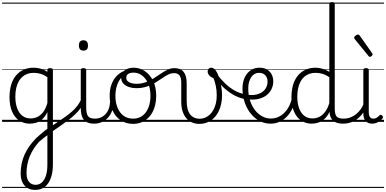

<svg xmlns="http://www.w3.org/2000/svg" viewBox="-20 -1168 3700 1840"><path d="M316 652Q253 652 215.5 610.5Q178 569 178 495Q178 445 187.5 399.5Q197 354 216 312Q235 270 263 231Q291 192 328 154Q346 138 364 122.5Q382 107 399.5 92.5Q417 78 434 66V-94Q410 -45 380.5 -21.5Q351 2 321.5 9.5Q292 17 265 17Q209 17 165 -12Q121 -41 96 -98Q71 -155 71 -238Q71 -288 80.5 -331Q90 -374 109 -408.5Q128 -443 156 -467.5Q184 -492 220 -505.5Q256 -519 301 -519Q326 -519 347 -515Q368 -511 389.5 -503Q411 -495 434 -480V-496Q434 -506 440.5 -510.5Q447 -515 461 -515Q474 -515 480.5 -510.5Q487 -506 487 -496V404Q487 465 475 511.5Q463 558 441 589.5Q419 621 387.5 636.5Q356 652 316 652ZM322 603Q355 603 380 581.5Q405 560 419.5 517.5Q434 475 434 411V128Q421 137 407.5 147.5Q394 158 380.5 169Q367 180 353 192Q325 223 303 257.5Q281 292 265.5 329.5Q250 367 242 408Q234 449 234 492Q234 526 244.5 551Q255 576 274.5 589.5Q294 603 322 603ZM274 -33Q306 -33 336.5 -46.5Q367 -60 392.5 -92.5Q418 -125 434 -181V-428Q399 -452 367 -461Q335 -470 302 -470Q270 -470 243 -460.5Q216 -451 194.5 -432Q173 -413 158 -385.5Q143 -358 135 -322Q127 -286 127 -242Q127 -180 143.5 -133Q160 -86 193 -59.5Q226 -33 274 -33ZM0 623H622V633H0ZM0 -20H622V0H0ZM0 -505H622V-500H0ZM0 -1143H622V-1133H0Z M474 97Q468 101 462 96.5Q456 92 453 83.5Q450 75 451 66Q452 57 458 52Q499 24 536.5 -1Q574 -26 607.5 -50Q641 -74 669.5 -99Q698 -124 720 -152.5Q742 -181 757 -214Q763 -229 772 -229.5Q781 -230 786.5 -222.5Q792 -215 788 -202Q775 -164 752.5 -132Q730 -100 699.5 -71.5Q669 -43 633 -15.5Q597 12 557 39.5Q517 67 474 97ZM622 623V633ZM622 -20V0ZM622 -505V-500ZM622 -1143V-1133Z M884 17Q846 17 820.5 6.5Q795 -4 780.5 -24Q766 -44 760 -72.5Q754 -101 754 -137V-496Q754 -506 760 -510.5Q766 -515 779 -515Q793 -515 799.5 -510.5Q806 -506 806 -496V-137Q806 -82 822.5 -56.5Q839 -31 890 -31Q899 -31 903.5 -23.5Q908 -16 907.5 -7Q907 2 901.5 9.5Q896 17 884 17ZM780 -683Q758 -683 747 -695.5Q736 -708 736 -732Q736 -757 747 -769.5Q758 -782 780 -782Q801 -782 812 -769.5Q823 -757 823 -732Q824 -707 812.5 -695Q801 -683 780 -683ZM622 623H947V633H622ZM622 -20H947V0H622ZM622 -505H947V-500H622ZM622 -1143H947V-1133H622Z M882 17Q871 17 865.5 9.5Q860 2 860.5 -7Q861 -16 868 -23.5Q875 -31 888 -31Q921 -31 947.5 -43Q974 -55 993 -76Q1012 -97 1022.5 -125Q1033 -153 1034 -186Q1035 -198 1044 -201.5Q1053 -205 1061.5 -201.5Q1070 -198 1069 -186Q1068 -142 1053.5 -104.5Q1039 -67 1014.5 -40Q990 -13 956 2Q922 17 882 17ZM947 623V633ZM947 -20V0ZM947 -505V-500ZM947 -1143V-1133Z M1255 19Q1187 19 1136 -15.5Q1085 -50 1058 -110.5Q1031 -171 1031 -250Q1031 -308 1047 -354.5Q1063 -401 1093.5 -435Q1124 -469 1167 -487Q1210 -505 1264 -505Q1272 -505 1274.5 -498Q1277 -491 1274.5 -483.5Q1272 -476 1263 -476Q1231 -476 1203.5 -465.5Q1176 -455 1154 -435Q1132 -415 1117 -387Q1102 -359 1094 -324.5Q1086 -290 1086 -250Q1086 -185 1106.5 -135.5Q1127 -86 1164.5 -58.5Q1202 -31 1255 -31Q1294 -31 1325 -46.5Q1356 -62 1377.5 -91.5Q1399 -121 1410.5 -161.5Q1422 -202 1422 -250Q1422 -321 1398.5 -371Q1375 -421 1338.5 -446.5Q1302 -472 1263 -472Q1251 -472 1244.5 -479Q1238 -486 1238 -495.5Q1238 -505 1244.5 -512Q1251 -519 1263 -519Q1318 -519 1367 -487Q1416 -455 1446.5 -394.5Q1477 -334 1477 -250Q1477 -202 1467 -161Q1457 -120 1438 -87Q1419 -54 1391.5 -30Q1364 -6 1330 6.5Q1296 19 1255 19ZM947 623H1548V633H947ZM947 -20H1548V0H947ZM947 -505H1548V-500H947ZM947 -1143H1548V-1133H947Z M1284 -323Q1249 -323 1216 -334Q1183 -345 1162 -367.5Q1141 -390 1141 -427Q1141 -454 1156 -474.5Q1171 -495 1198 -507Q1225 -519 1262 -519Q1274 -519 1280.5 -512Q1287 -505 1287 -495.5Q1287 -486 1280.5 -479Q1274 -472 1262 -472Q1228 -472 1209 -459.5Q1190 -447 1190 -423Q1190 -403 1203.5 -390Q1217 -377 1239.5 -371Q1262 -365 1287 -365Q1336 -365 1376.5 -380Q1417 -395 1453 -417.5Q1489 -440 1521.5 -462.5Q1554 -485 1586 -500Q1618 -515 1652 -515Q1664 -515 1670 -508Q1676 -501 1675 -491.5Q1674 -482 1667.5 -474.5Q1661 -467 1648 -467Q1618 -467 1590 -452.5Q1562 -438 1531 -416.5Q1500 -395 1464.5 -373.5Q1429 -352 1384.5 -337.5Q1340 -323 1284 -323ZM1548 623H1586V633H1548ZM1548 -20H1586V0H1548ZM1548 -505H1586V-500H1548ZM1548 -1143H1586V-1133H1548Z M1889 19Q1852 19 1820.5 5.5Q1789 -8 1766 -34.5Q1743 -61 1730 -101Q1717 -141 1717 -193V-374Q1717 -424 1700 -445.5Q1683 -467 1649 -467Q1638 -467 1632 -474.5Q1626 -482 1626.5 -491.5Q1627 -501 1633 -508Q1639 -515 1651 -515Q1680 -515 1702 -506.5Q1724 -498 1739 -480Q1754 -462 1761.5 -435Q1769 -408 1769 -370V-204Q1769 -160 1777 -127Q1785 -94 1801 -73Q1817 -52 1841 -41Q1865 -30 1896 -30Q1922 -30 1945.5 -40Q1969 -50 1989.5 -68.5Q2010 -87 2025 -114.5Q2040 -142 2048.5 -176.5Q2057 -211 2057 -253Q2057 -305 2048 -345.5Q2039 -386 2027 -417Q1998 -430 1984 -447Q1970 -464 1970 -483Q1970 -496 1978.5 -507.5Q1987 -519 2005 -519Q2028 -519 2047 -493Q2066 -467 2079.5 -425.5Q2093 -384 2100.5 -338.5Q2108 -293 2108 -255Q2108 -213 2099.5 -172.5Q2091 -132 2073.5 -97.5Q2056 -63 2030 -37Q2004 -11 1969 4Q1934 19 1889 19ZM1585 623H2189V633H1585ZM1585 -20H2189V0H1585ZM1585 -505H2189V-500H1585ZM1585 -1143H2189V-1133H1585Z M2318 -220Q2261 -233 2210.5 -263Q2160 -293 2114.5 -337Q2069 -381 2028 -434Q2020 -446 2025 -455Q2030 -464 2041 -466.5Q2052 -469 2059 -457Q2097 -407 2139 -367Q2181 -327 2228.5 -300.5Q2276 -274 2327 -265Q2337 -263 2340 -255.5Q2343 -248 2341.5 -239.5Q2340 -231 2333.5 -225Q2327 -219 2318 -220ZM2189 623H2214V633H2189ZM2189 -20H2214V0H2189ZM2189 -505H2214V-500H2189ZM2189 -1143H2214V-1133H2189Z M2333 -262Q2389 -253 2429 -260.5Q2469 -268 2494.5 -287Q2520 -306 2532 -332Q2544 -358 2544 -385Q2544 -425 2521.5 -447.5Q2499 -470 2463 -470Q2451 -470 2445.5 -477.5Q2440 -485 2441 -494.5Q2442 -504 2449 -511.5Q2456 -519 2468 -519Q2501 -519 2526 -508Q2551 -497 2567 -479Q2583 -461 2591 -437.5Q2599 -414 2599 -388Q2599 -354 2585 -320.5Q2571 -287 2540 -260Q2509 -233 2459 -220.5Q2409 -208 2338 -218ZM2214 623H2689V633H2214ZM2214 -20H2689V0H2214ZM2214 -505H2689V-500H2214ZM2214 -1143H2689V-1133H2214Z M2574 17Q2527 17 2486.5 0Q2446 -17 2412.5 -48Q2379 -79 2354.5 -121.5Q2330 -164 2317 -214.5Q2304 -265 2304 -321Q2304 -364 2315.5 -400.5Q2327 -437 2349 -463.5Q2371 -490 2400 -504.5Q2429 -519 2464 -519Q2475 -519 2480 -511.5Q2485 -504 2484 -494.5Q2483 -485 2477 -477.5Q2471 -470 2460 -470Q2438 -470 2420 -459.5Q2402 -449 2388.5 -429.5Q2375 -410 2367 -383Q2359 -356 2359 -323Q2359 -257 2376.5 -203.5Q2394 -150 2424.5 -111.5Q2455 -73 2494 -52.5Q2533 -32 2575 -32Q2623 -32 2663 -55Q2703 -78 2731.5 -119Q2760 -160 2775 -216Q2777 -224 2786 -225.5Q2795 -227 2802.5 -222.5Q2810 -218 2808 -208Q2797 -156 2775 -114.5Q2753 -73 2722 -43.5Q2691 -14 2653.5 1.5Q2616 17 2574 17ZM2689 623V633ZM2689 -20V0ZM2689 -505V-500ZM2689 -1143V-1133Z M2966 17Q2911 17 2867 -12Q2823 -41 2798 -98Q2773 -155 2773 -238Q2773 -288 2782.5 -331Q2792 -374 2811 -408.5Q2830 -443 2858 -467.5Q2886 -492 2922.5 -505.5Q2959 -519 3004 -519Q3037 -519 3070 -509Q3103 -499 3136 -480V-1129Q3136 -1139 3142.5 -1143.5Q3149 -1148 3163 -1148Q3176 -1148 3182 -1143.5Q3188 -1139 3188 -1129V-129Q3188 -73 3205.5 -52Q3223 -31 3274 -31Q3283 -31 3287 -23.5Q3291 -16 3290.5 -7Q3290 2 3284.5 9.5Q3279 17 3268 17Q3236 17 3212 10Q3188 3 3172.5 -11Q3157 -25 3148.5 -45.5Q3140 -66 3138 -92V-96Q3116 -50 3086 -25Q3056 0 3025 8.5Q2994 17 2966 17ZM2976 -33Q3008 -33 3038 -47Q3068 -61 3093.5 -93Q3119 -125 3136 -181V-428Q3101 -452 3068.5 -461Q3036 -470 3004 -470Q2972 -470 2944.5 -460.5Q2917 -451 2895.5 -432Q2874 -413 2859.5 -385.5Q2845 -358 2837 -322Q2829 -286 2829 -242Q2829 -180 2845.5 -133Q2862 -86 2894.5 -59.5Q2927 -33 2976 -33ZM2689 623H3330V633H2689ZM2689 -20H3330V0H2689ZM2689 -505H3330V-500H2689ZM2689 -1143H3330V-1133H2689Z M3265 17Q3254 17 3248.5 9.5Q3243 2 3243.5 -7Q3244 -16 3251 -23.5Q3258 -31 3271 -31Q3308 -31 3339 -43Q3370 -55 3394 -75Q3418 -95 3436 -120Q3454 -145 3464 -172Q3468 -183 3477 -182.5Q3486 -182 3492 -174.5Q3498 -167 3495 -157Q3484 -124 3464 -93Q3444 -62 3415.5 -37Q3387 -12 3349 2.5Q3311 17 3265 17ZM3330 623V633ZM3330 -20V0ZM3330 -505V-500ZM3330 -1143V-1133Z M3547 17Q3526 17 3510.5 10.5Q3495 4 3484 -8Q3473 -20 3467.5 -38.5Q3462 -57 3462 -82V-496Q3462 -506 3468 -510.5Q3474 -515 3487 -515Q3501 -515 3507.5 -510.5Q3514 -506 3514 -496V-94Q3514 -74 3518.5 -60Q3523 -46 3532.5 -38.5Q3542 -31 3557 -31Q3568 -31 3578 -34.5Q3588 -38 3598 -45.5Q3608 -53 3618 -63Q3624 -69 3630.5 -68Q3637 -67 3643 -59Q3648 -54 3650 -48Q3652 -42 3647 -35Q3636 -20 3619.5 -8Q3603 4 3584.5 10.5Q3566 17 3547 17ZM3330 623H3660V633H3330ZM3330 -20H3660V0H3330ZM3330 -505H3660V-500H3330ZM3330 -1143H3660V-1133H3330Z M3524 -623Q3521 -623 3517.5 -625Q3514 -627 3511 -632L3380 -793Q3376 -798 3375 -800.5Q3374 -803 3374 -808Q3374 -813 3380.5 -820Q3387 -827 3395.5 -832Q3404 -837 3410 -837Q3420 -837 3427 -827L3546 -659Q3549 -654 3550 -651.5Q3551 -649 3551 -647Q3551 -639 3541 -631Q3531 -623 3524 -623Z"/></svg>

Font: Playwrite CL Guides
Style: Regular
Weight: 400
Designer: Veronika Burian, José Scaglione
Foundry: TypeTogether
Version: Version 1.003